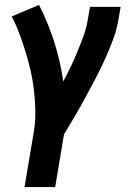

<svg xmlns="http://www.w3.org/2000/svg" viewBox="-20 -548 540 783"><path d="M205 215H80L119 -17Q125 -59 124 -99.5Q123 -140 118.5 -180Q114 -220 105 -259Q96 -298 84.5 -335.5Q73 -373 59.5 -409.5Q46 -446 28 -481L139 -528Q176 -456 201 -377.5Q226 -299 238 -216Q255 -247 269.5 -278Q284 -309 297 -340.5Q310 -372 321.5 -404Q333 -436 338 -468L347 -520H472L463 -468Q456 -427 441 -386.5Q426 -346 408 -306.5Q390 -267 370 -228.5Q350 -190 329 -151.5Q308 -113 286 -75.5Q264 -38 241 0Z"/></svg>

Font: Iosevka Extrabold
Style: Italic
Weight: 800
Italic angle: -9°
Monospace: yes
Designer: Belleve Invis
Foundry: Belleve Invis
Version: Version 32.5.0; ttfautohint (v1.8.4)